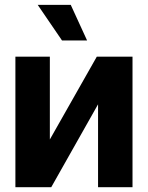

<svg xmlns="http://www.w3.org/2000/svg" viewBox="-20 -783 619 803"><path d="M188.5 -199.7 384.8 -545.9H534.2V0H390.1V-346.7L194.3 0H44.4V-545.9H188.5ZM239.3 -613.8 137.7 -762.7H275.9L344.2 -613.8Z"/></svg>

Font: Inter Tight
Style: Bold
Weight: 700
Designer: Rasmus Andersson
Foundry: rsms
Version: Version 3.004; ttfautohint (v1.8.4.7-5d5b)